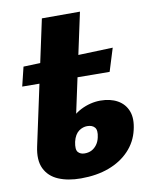

<svg xmlns="http://www.w3.org/2000/svg" viewBox="-82 -772 664 849"><g transform="rotate(-10 249.5 -347.5)"><path d="M213 16Q155 16 112.5 -2Q70 -20 51.5 -58.5Q33 -97 46 -157L165 -711H336L215 -148Q208 -114 218.5 -102Q229 -90 248 -90Q266 -90 279.5 -97Q293 -104 303 -117.5Q313 -131 317 -150Q324 -181 313 -194Q302 -207 279 -207Q270 -207 260.5 -204Q251 -201 242 -194.5Q233 -188 226 -176.5Q219 -165 215 -148L193 -218Q209 -241 227.5 -258Q246 -275 267.5 -286Q289 -297 311.5 -302.5Q334 -308 356 -308Q401 -308 433 -290Q465 -272 478 -238Q491 -204 479 -154Q467 -102 430.5 -63.5Q394 -25 339 -4.5Q284 16 213 16ZM419 -426 27 -429 48 -515 451 -529Z"/></g></svg>

Font: Ysabeau Office Black
Style: Italic
Weight: 900
Italic angle: -12°
Designer: Christian Thalmann (Catharsis Fonts)
Version: Version 2.001;gftools[0.9.30]; featfreeze: tnum,lnum,ss02